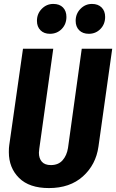

<svg xmlns="http://www.w3.org/2000/svg" viewBox="-20 -941 591 977"><path d="M481 -195Q468 -103 402 -43.5Q336 16 229 16Q129 16 77 -35.5Q25 -87 25 -167Q25 -190 27 -202L97 -693H251L180 -185Q178 -171 178 -164Q178 -135 193 -118Q208 -101 239 -101Q277 -101 298.5 -125.5Q320 -150 326 -188L396 -693H551ZM168 -835Q168 -871 192.5 -896Q217 -921 251 -921Q283 -921 300.5 -903Q318 -885 318 -855Q318 -818 294 -793.5Q270 -769 234 -769Q204 -769 186 -787Q168 -805 168 -835ZM365 -835Q365 -871 389.5 -896Q414 -921 448 -921Q479 -921 497 -903Q515 -885 515 -855Q515 -818 491 -793.5Q467 -769 432 -769Q401 -769 383 -787Q365 -805 365 -835Z"/></svg>

Font: Fira Sans Extra Condensed
Style: Bold Italic
Weight: 700
Width: 3
Italic angle: -8°
Designer: Carrois Corporate & Edenspiekermann AG
Foundry: Carrois Corporate GbR & Edenspiekermann AG
Version: Version 4.203